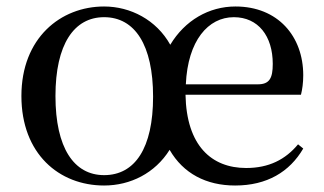

<svg xmlns="http://www.w3.org/2000/svg" viewBox="-20 -557 998 592"><path d="M301 -17C208 -17 151 -101 151 -261C151 -420 208 -504 301 -504C396 -504 452 -418 452 -259C452 -100 396 -17 301 -17ZM301 15C382 15 458 -23 503 -95C545 -22 616 15 705 15C803 15 873 -27 915 -99L899 -112C860 -65 809 -39 739 -39C632 -39 555 -108 552 -265H908C912 -281 915 -301 915 -325C915 -445 837 -537 706 -537C624 -537 550 -494 505 -419C462 -496 382 -537 301 -537C167 -537 46 -440 46 -261C46 -83 162 15 301 15ZM553 -297C559 -432 622 -504 701 -504C776 -504 821 -446 821 -360C821 -316 811 -297 775 -297Z"/></svg>

Font: Noto Serif HK Medium
Style: Regular
Weight: 500
Designer: Ryoko NISHIZUKA 西塚涼子 (kana & ideographs); Frank Grießhammer (Latin, Greek & Cyrillic); Wenlong ZHANG 张文龙 (bopomofo); San
Foundry: Adobe
Version: Version 2.001;hotconv 1.1.0;makeotfexe 2.6.0